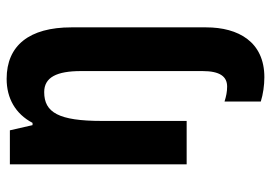

<svg xmlns="http://www.w3.org/2000/svg" viewBox="-142 -548 836 593"><g transform="rotate(-90 276.5 -251.0)"><path d="M335 147C444 147 489 67 489 -33V-449C489 -579 433 -649 330 -649C270 -649 222 -622 194 -569H187L171 -639H66V-93H200V-355C200 -488 226 -533 289 -533C335 -533 354 -494 354 -419V-44C354 10 337 32 306 32C290 32 276 29 260 24V136C282 143 310 147 335 147Z"/></g></svg>

Font: Noto Sans Kannada UI Condensed
Style: Bold
Weight: 700
Width: 3
Designer: Jelle Bosma - Monotype Design Team
Foundry: Monotype Imaging Inc.
Version: Version 2.005